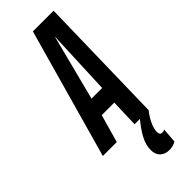

<svg xmlns="http://www.w3.org/2000/svg" viewBox="-333 -734 984 984"><g transform="rotate(-45 159.0 -242.5)"><path d="M-34 0 164 -705H314L298 0H196L201 -152H110L67 0ZM133 -249H210L225 -608ZM240 -6 298 0Q277 26 263 55.5Q249 85 249 108Q249 131 266 131Q276 131 284 127L278 207Q256 220 230 220Q199 220 180 202.5Q161 185 161 152Q161 115 182 76Q203 37 240 -6Z"/></g></svg>

Font: Georama Extra Condensed SemiBold
Style: Italic
Weight: 600
Width: 2
Italic angle: -9°
Designer: Jean-Baptiste Levee
Foundry: Production Type
Version: Version 1.000